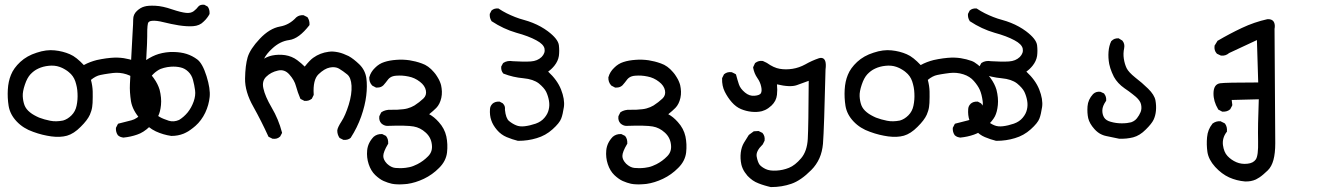

<svg xmlns="http://www.w3.org/2000/svg" viewBox="-20 -465 5540 803"><path d="M495.6 110.4Q492.7 109.9 489.5 109.1Q486.3 108.4 483.6 107.4Q481 106.4 478.5 104.7Q476.1 103 473.6 101.1L473.1 100.6L472.7 100.1Q468.3 93.8 466.3 86.4Q464.4 79.1 464.8 70.8V69.8L465.3 68.8L472.2 55.2L473.6 52.7L476.1 51.8Q503.4 44.9 529.8 38.1Q554.2 31.7 574.2 7.8Q580.6 0 584.5 -8.1Q588.4 -16.1 589.8 -24.7Q591.3 -33.2 589.8 -42Q585.9 -70.8 578.1 -88.6Q570.3 -106.4 553.2 -126Q536.6 -145.5 508.8 -154.3Q481 -163.1 452.1 -159.7Q442.4 -158.7 433.3 -157.2Q424.3 -155.8 416 -154.5Q407.7 -153.3 399.9 -151.4Q380.4 -147.5 360.4 -130.9Q367.2 -105 367.7 -82.5Q368.2 -59.6 367.2 -34.7Q366.7 -25.9 365.5 -17.6Q364.3 -9.3 361.8 -1.2Q359.4 6.8 356 14.6Q345.7 37.6 317.4 65.4Q289.1 94.2 260.3 102.5Q231.9 110.4 194.8 105.5Q176.8 103 157.7 98.4Q138.7 93.8 118.7 86.4Q77.6 72.3 49.8 43Q22 13.7 16.1 -22Q10.7 -56.2 12.7 -90.3Q14.6 -124.5 25.9 -151.9Q37.1 -180.2 64.9 -206.1Q92.8 -231.9 133.3 -244.6Q153.8 -251.5 172.6 -253.9Q191.4 -256.3 208.5 -254.4Q242.7 -251 272 -238.3Q286.1 -232.4 300.8 -220.7Q315.4 -209 330.6 -192.9Q343.8 -200.2 357.4 -205.3Q371.1 -210.4 384.8 -213.9Q394.5 -215.8 404.3 -217.8Q414.1 -219.7 423.8 -220.9Q433.6 -222.2 443.4 -223.1Q472.7 -225.6 498 -221.7Q510.3 -219.7 521.7 -216.8Q533.2 -213.9 543.9 -210Q565.9 -202.1 602.1 -163.6Q613.8 -150.9 622.8 -138.4Q631.8 -126 637.9 -113.8Q644 -101.6 647.5 -89.8Q656.2 -55.2 653.3 -25.9Q650.4 3.4 641.1 21.5Q631.8 39.6 606 64.5Q580.1 89.4 553.2 98.1Q526.9 107.4 496.6 110.4H496.1ZM243.7 39.1Q262.7 33.7 279.1 17.3Q295.4 1 300.3 -22.9Q305.7 -48.3 304.2 -74.7Q303.7 -88.4 301.3 -100.8Q298.8 -113.3 294.9 -125Q287.1 -147.9 268.1 -163.1Q265.1 -165.5 262 -168Q258.8 -170.4 255.4 -172.4Q252 -174.3 248.8 -176.3Q245.6 -178.2 242.2 -179.9Q238.8 -181.6 235.4 -182.9Q231.9 -184.1 228.5 -185.5Q208.5 -192.4 184.1 -189.9Q159.7 -187.5 140.1 -178.2Q130.4 -173.8 122.3 -167.7Q114.3 -161.6 107.4 -154.3Q100.6 -147 94.7 -136.2Q88.9 -125.5 84 -110.8Q74.2 -82 75.2 -62.5Q76.2 -42 82.5 -24.9Q88.9 -8.3 105.5 4.9Q109.4 8.3 114 11.2Q118.7 14.2 123.3 16.8Q127.9 19.5 133.1 22Q138.2 24.4 143.6 26.9Q165.5 35.2 189.9 40Q213.9 44.9 243.7 39.1Z M696.3 103.5Q662.6 98.6 631.8 84.5Q601.1 70.3 567.9 34.2Q534.7 -2.4 527.8 -41.5Q524.9 -60.5 523.7 -78.6Q522.5 -96.7 523.4 -113.8Q525.4 -147 528.8 -221.2Q532.2 -295.4 534.7 -331.1Q537.1 -366.2 537.1 -384.3Q537.1 -404.8 552.7 -419.4Q567.4 -433.1 583.5 -437.5Q599.1 -442.4 629.9 -440.9Q660.2 -439.5 699.7 -425.8Q737.8 -413.1 758.8 -411.1Q778.3 -409.2 790.5 -418.5Q803.2 -428.7 808.1 -436Q815.4 -446.3 832.5 -445.3H833.5L835 -444.8L847.7 -438L848.6 -437L849.6 -436Q857.4 -424.3 856.4 -407.7V-406.7L856 -405.8Q854 -401.9 851.6 -398.2Q849.1 -394.5 846.2 -390.6Q843.3 -386.7 839.8 -382.8Q836.4 -378.9 832 -375Q823.7 -366.2 812.5 -361.3Q801.3 -356.4 787.6 -355.5Q774.4 -354.5 759.5 -355.5Q744.6 -356.4 728 -358.9Q695.3 -364.3 664.1 -372.1Q648.9 -376 637 -377.4Q625 -378.9 615.7 -377.9Q600.6 -376.5 598.6 -366.7Q597.7 -362.3 596.9 -355.7Q596.2 -349.1 595.9 -340.6Q595.7 -332 595.7 -321.8Q595.7 -318.4 595.7 -314.5Q595.7 -310.5 595.5 -306.2Q595.2 -301.8 595.2 -296.6Q595.2 -291.5 595 -285.6Q594.7 -279.8 594.5 -273.7Q594.2 -267.6 593.8 -260.5Q593.3 -253.4 593 -246.1Q592.8 -238.8 592.3 -230.7Q591.8 -222.7 591.3 -213.9Q617.7 -231.4 643.6 -239.3Q658.7 -243.7 674.1 -245.8Q689.5 -248 705.1 -247.6Q736.3 -247.1 760.3 -239.5Q784.2 -231.9 805.2 -216.3Q827.1 -199.7 843.8 -146.5Q860.4 -93.3 856.9 -59.6Q853.5 -25.9 838.4 6.3Q830.6 22.5 820.3 36.4Q810.1 50.3 797.4 61.5Q792.5 65.9 787.4 69.8Q782.2 73.7 777.3 77.4Q772.5 81.1 767.6 84Q762.7 86.9 757.8 89.4Q752.9 91.8 748.5 93.8Q724.6 103.5 697.3 103.5H696.8ZM729 36.6Q749 24.4 765.1 4.9Q772.9 -4.9 779.1 -16.1Q785.2 -27.3 790 -40.5Q798.8 -65.9 795.9 -86.9Q793 -109.4 787.1 -130.9Q781.7 -151.4 767.3 -165.3Q752.9 -179.2 734.9 -183.1Q716.3 -187.5 694.3 -186Q687 -185.5 679.7 -184.3Q672.4 -183.1 665.5 -181.2Q658.7 -179.2 651.9 -176.8Q647.9 -175.3 644.3 -173.1Q640.6 -170.9 636.7 -168.2Q632.8 -165.5 628.9 -162.4Q625 -159.2 621.3 -155.5Q617.7 -151.9 613.8 -147.5Q604.5 -136.7 598.1 -127.7Q591.8 -118.7 588.9 -111.8Q583 -98.6 584.5 -82Q585.9 -64.5 589.4 -45.4Q592.3 -28.3 612.8 -5.9Q633.3 16.6 648.4 24.4Q655.8 28.8 665.3 32.5Q674.8 36.1 686 40Q706.5 46.4 729 36.6Z M1415.5 119.6 1401.9 112.8 1400.4 111.8 1399.4 110.8Q1395 104 1392.8 96.7Q1390.6 89.4 1390.6 81.1V80.6Q1391.6 68.4 1408.7 42Q1424.3 18.1 1438.5 -26.9Q1452.1 -71.3 1450.2 -106.4Q1448.2 -140.6 1432.1 -153.8Q1414.6 -168 1397.5 -178.2Q1381.8 -187 1359.4 -182.6Q1336.9 -178.2 1312 -154.3Q1288.1 -131.3 1292 -69.8V-68.4L1291.5 -66.9L1284.7 -53.2L1284.2 -51.8L1282.7 -51.3Q1271.5 -42 1254.4 -43H1253.4L1252.4 -43.5L1238.8 -50.3L1236.8 -51.3L1235.8 -53.2Q1225.1 -78.1 1217.8 -105Q1211.4 -129.9 1189.9 -153.8Q1169.9 -176.3 1142.6 -169.9Q1113.3 -163.6 1093.3 -144Q1074.7 -126 1081.5 -95.7Q1088.4 -62.5 1116.2 -15.1Q1145 33.7 1159.2 88.4L1159.7 90.8L1158.7 92.8L1151.9 105.5L1151.4 106.4L1150.4 106.9Q1138.7 117.7 1120.6 115.2H1119.1L1118.7 114.7L1105 107.9L1103 106.9L1102.1 105Q1073.7 42.5 1039.6 -18.6Q1003.9 -81.5 1004.9 -136.7Q1005.9 -191.4 1015.6 -225.1Q1025.9 -259.8 1066.4 -302.7Q1107.4 -346.2 1150.9 -354Q1190.4 -360.8 1219.2 -392.6L1219.7 -393.1H1220.2Q1225.6 -397.9 1232.9 -399.9Q1240.2 -401.9 1248.5 -401.4H1249.5L1250.5 -400.9L1264.2 -394L1265.6 -393.1L1266.6 -392.1Q1275.4 -378.4 1274.4 -361.8V-360.4L1273.4 -358.9Q1262.7 -345.2 1252.2 -334.5Q1241.7 -323.7 1231.2 -315.9Q1220.7 -308.1 1210.2 -303.5Q1199.7 -298.8 1189 -297.4Q1150.9 -292.5 1118.2 -261.7Q1094.7 -240.2 1084.5 -219.7Q1092.8 -224.6 1101.1 -227.8Q1109.4 -231 1118.2 -232.9Q1144.5 -238.3 1172.4 -234.4Q1200.7 -230 1223.1 -213.4Q1232.4 -206.5 1240.2 -199.7Q1248 -192.9 1254.4 -186.5Q1275.9 -213.4 1289.6 -223.1Q1304.7 -233.9 1320.6 -240Q1336.4 -246.1 1354.5 -248.5Q1364.3 -250 1374.3 -249.3Q1384.3 -248.5 1394.8 -246.3Q1405.3 -244.1 1416 -240Q1426.8 -235.8 1438 -230.5Q1448.7 -224.6 1460 -215.8Q1471.2 -207 1482.9 -195.8Q1507.3 -171.9 1512.2 -138.2Q1516.6 -105.5 1511.7 -64.9Q1506.8 -23.9 1490.5 22.5Q1474.1 68.8 1447.3 110.4L1446.8 111.3L1446.3 111.8Q1435.5 121.1 1417.5 120.1H1416.5Z M1619.6 303.7Q1610.8 301.8 1602.1 298.8Q1593.3 295.9 1584.5 292Q1575.7 288.1 1566.9 281.7Q1558.1 275.4 1549.3 267.1Q1531.2 249.5 1522 221.7Q1512.7 193.8 1515.6 163.6Q1518.6 132.3 1542.5 107.4L1543 106.9Q1557.6 94.7 1577.6 95.7H1578.6L1579.6 96.2L1593.3 103L1594.7 103.5L1595.2 105Q1604.5 116.2 1603.5 135.3V136.7L1602.5 137.7Q1583 170.4 1583 187.5Q1583 203.6 1598.6 219.7Q1606.9 227.5 1615.5 231.9Q1624 236.3 1632.8 237.3Q1642.6 238.3 1653.6 238.3Q1664.6 238.3 1676.8 236.8Q1684.6 235.8 1692.6 234.1Q1700.7 232.4 1708.7 229.2Q1716.8 226.1 1725.6 221.7Q1750.5 209 1770.5 188.5Q1780.3 178.7 1784.2 166.5Q1788.1 154.3 1786.1 139.2Q1782.7 109.4 1760.3 89.4Q1737.8 68.8 1710 64Q1681.2 58.6 1598.6 61.5H1598.1Q1585.4 60.5 1575.2 51.3L1574.7 50.8Q1564 39.1 1566.4 21.5V20.5L1566.9 20L1573.7 6.3L1574.7 4.9L1575.7 3.9Q1592.3 -6.8 1614.7 -5.9Q1639.2 -4.9 1667 -8.3Q1675.8 -9.3 1683.8 -11.5Q1691.9 -13.7 1699.2 -16.8Q1706.5 -20 1713.4 -23.9Q1733.9 -37.1 1750.5 -52.7Q1765.1 -66.4 1761.2 -86.4Q1757.3 -106.9 1736.3 -123Q1714.4 -140.1 1688.5 -145Q1674.8 -147.9 1662.1 -148.7Q1649.4 -149.4 1637.2 -148.4Q1629.4 -147.9 1623 -146Q1616.7 -144 1612.1 -140.9Q1607.4 -137.7 1604 -133.8Q1598.1 -126 1593 -119.6Q1587.9 -113.3 1583.5 -108.4H1583V-107.9Q1580.6 -106 1578.1 -104.2Q1575.7 -102.5 1572.8 -101.3Q1569.8 -100.1 1566.9 -99.6Q1564 -99.1 1560.8 -98.9Q1557.6 -98.6 1554.2 -98.6H1553.2L1551.8 -99.1L1537.1 -106.9L1536.6 -107.4L1535.6 -108.4Q1523.4 -122.1 1524.4 -142.1V-142.6L1524.9 -143.1Q1527.8 -153.8 1533.7 -163.3Q1539.6 -172.9 1548.3 -181.2Q1565.4 -198.7 1587.4 -205.6Q1609.4 -212.9 1638.7 -214.8Q1646 -215.3 1653.1 -215.6Q1660.2 -215.8 1667 -215.3Q1673.8 -214.8 1680.2 -214.4Q1686.5 -213.9 1692.9 -212.9Q1705.1 -210.9 1717.8 -207.8Q1730.5 -204.6 1744.1 -199.7Q1772 -190.4 1794.9 -163.1Q1798.3 -159.2 1801.3 -155.3Q1804.2 -151.4 1806.6 -147.5Q1809.1 -143.6 1811.5 -139.6Q1814 -135.7 1815.9 -131.8Q1817.9 -127.9 1819.3 -124.3Q1820.8 -120.6 1822.3 -116.7Q1823.7 -112.8 1824.7 -108.9Q1827.6 -95.7 1828.1 -82.3Q1828.6 -68.8 1825.7 -55.7Q1819.8 -29.3 1804.7 -13.7Q1792.5 -1.5 1774.9 12.7Q1795.4 23.4 1814.9 45.4Q1839.4 72.3 1846.7 105.5Q1853.5 138.2 1849.6 172.9Q1845.2 209 1816.4 237.3Q1788.6 265.6 1752.9 282.7Q1735.4 291 1718 296.4Q1700.7 301.8 1683.6 304.2Q1677.7 304.7 1672.1 305.2Q1666.5 305.7 1661.1 305.9Q1655.8 306.2 1650.6 306.2Q1645.5 306.2 1640.4 305.9Q1635.3 305.7 1630.1 305.2Q1625 304.7 1620.1 303.7Z M2146 124Q2134.3 121.1 2122.6 117.2Q2110.8 113.3 2099.1 108.4Q2075.7 98.6 2058.6 78.6Q2041.5 58.6 2034.7 38.1Q2027.3 17.6 2029.3 -9.3Q2030.3 -22 2039.1 -30.3V-30.8Q2050.8 -41 2067.9 -40H2068.8L2070.3 -39.6L2083 -32.7L2083.5 -32.2L2084 -31.2Q2093.8 -22 2091.8 -5.9Q2095.7 30.3 2108.9 41Q2123 52.7 2138.7 59.1Q2153.3 65.4 2174.3 63Q2195.8 60.5 2220.2 52.2Q2243.7 43.9 2257.3 27.3Q2271 11.2 2274.9 -6.8Q2279.3 -24.4 2275.9 -43.9Q2272.5 -63.5 2264.2 -81.1Q2255.9 -97.7 2233.4 -116.2Q2210.4 -133.8 2169.4 -137.7Q2125.5 -141.6 2086.9 -156.7L2085.4 -157.2L2084.5 -158.2Q2075.2 -168.9 2076.2 -185.1V-186L2076.7 -187.5L2083.5 -200.2L2084.5 -201.2L2085.4 -202.1Q2102.1 -212.9 2125 -209Q2169.9 -206.1 2199.7 -208Q2213.9 -209 2225.1 -213.6Q2236.3 -218.3 2245.1 -226.6Q2261.2 -243.2 2257.3 -261.7Q2253.4 -280.3 2223.1 -296.4Q2190.9 -314 2139.2 -328.1Q2112.3 -335.9 2086.7 -347.9Q2061 -359.9 2036.6 -376L2035.6 -376.5L2035.2 -377.9Q2027.3 -390.1 2028.3 -405.8V-406.7L2028.8 -407.7L2034.7 -419.4L2035.2 -420.4L2036.1 -421.4Q2046.9 -430.7 2063 -429.7H2064.5L2065.9 -428.7Q2082 -418 2099.1 -409.4Q2116.2 -400.9 2134.3 -393.8Q2152.3 -386.7 2170.9 -381.8Q2190.4 -376.5 2208 -369.4Q2225.6 -362.3 2241.5 -353.5Q2257.3 -344.7 2271 -334.5Q2314 -302.2 2317.4 -275.9Q2318.8 -264.2 2318.8 -252.9Q2318.8 -241.7 2317.4 -231Q2314 -209.5 2298.8 -190.4Q2287.1 -175.8 2272.5 -165.5Q2310.5 -130.4 2326.2 -91.3Q2342.8 -49.3 2338.4 -17.6Q2335.9 -2.4 2333.3 9.8Q2330.6 22 2327.1 30.8Q2320.3 49.3 2291 75.7Q2261.7 102.1 2224.6 112.8Q2188.5 124 2147.5 124H2147Z M2619.6 303.7Q2610.8 301.8 2602.1 298.8Q2593.3 295.9 2584.5 292Q2575.7 288.1 2566.9 281.7Q2558.1 275.4 2549.3 267.1Q2531.2 249.5 2522 221.7Q2512.7 193.8 2515.6 163.6Q2518.6 132.3 2542.5 107.4L2543 106.9Q2557.6 94.7 2577.6 95.7H2578.6L2579.6 96.2L2593.3 103L2594.7 103.5L2595.2 105Q2604.5 116.2 2603.5 135.3V136.7L2602.5 137.7Q2583 170.4 2583 187.5Q2583 203.6 2598.6 219.7Q2606.9 227.5 2615.5 231.9Q2624 236.3 2632.8 237.3Q2642.6 238.3 2653.6 238.3Q2664.6 238.3 2676.8 236.8Q2684.6 235.8 2692.6 234.1Q2700.7 232.4 2708.7 229.2Q2716.8 226.1 2725.6 221.7Q2750.5 209 2770.5 188.5Q2780.3 178.7 2784.2 166.5Q2788.1 154.3 2786.1 139.2Q2782.7 109.4 2760.3 89.4Q2737.8 68.8 2710 64Q2681.2 58.6 2598.6 61.5H2598.1Q2585.4 60.5 2575.2 51.3L2574.7 50.8Q2564 39.1 2566.4 21.5V20.5L2566.9 20L2573.7 6.3L2574.7 4.9L2575.7 3.9Q2592.3 -6.8 2614.7 -5.9Q2639.2 -4.9 2667 -8.3Q2675.8 -9.3 2683.8 -11.5Q2691.9 -13.7 2699.2 -16.8Q2706.5 -20 2713.4 -23.9Q2733.9 -37.1 2750.5 -52.7Q2765.1 -66.4 2761.2 -86.4Q2757.3 -106.9 2736.3 -123Q2714.4 -140.1 2688.5 -145Q2674.8 -147.9 2662.1 -148.7Q2649.4 -149.4 2637.2 -148.4Q2629.4 -147.9 2623 -146Q2616.7 -144 2612.1 -140.9Q2607.4 -137.7 2604 -133.8Q2598.1 -126 2593 -119.6Q2587.9 -113.3 2583.5 -108.4H2583V-107.9Q2580.6 -106 2578.1 -104.2Q2575.7 -102.5 2572.8 -101.3Q2569.8 -100.1 2566.9 -99.6Q2564 -99.1 2560.8 -98.9Q2557.6 -98.6 2554.2 -98.6H2553.2L2551.8 -99.1L2537.1 -106.9L2536.6 -107.4L2535.6 -108.4Q2523.4 -122.1 2524.4 -142.1V-142.6L2524.9 -143.1Q2527.8 -153.8 2533.7 -163.3Q2539.6 -172.9 2548.3 -181.2Q2565.4 -198.7 2587.4 -205.6Q2609.4 -212.9 2638.7 -214.8Q2646 -215.3 2653.1 -215.6Q2660.2 -215.8 2667 -215.3Q2673.8 -214.8 2680.2 -214.4Q2686.5 -213.9 2692.9 -212.9Q2705.1 -210.9 2717.8 -207.8Q2730.5 -204.6 2744.1 -199.7Q2772 -190.4 2794.9 -163.1Q2798.3 -159.2 2801.3 -155.3Q2804.2 -151.4 2806.6 -147.5Q2809.1 -143.6 2811.5 -139.6Q2814 -135.7 2815.9 -131.8Q2817.9 -127.9 2819.3 -124.3Q2820.8 -120.6 2822.3 -116.7Q2823.7 -112.8 2824.7 -108.9Q2827.6 -95.7 2828.1 -82.3Q2828.6 -68.8 2825.7 -55.7Q2819.8 -29.3 2804.7 -13.7Q2792.5 -1.5 2774.9 12.7Q2795.4 23.4 2814.9 45.4Q2839.4 72.3 2846.7 105.5Q2853.5 138.2 2849.6 172.9Q2845.2 209 2816.4 237.3Q2788.6 265.6 2752.9 282.7Q2735.4 291 2718 296.4Q2700.7 301.8 2683.6 304.2Q2677.7 304.7 2672.1 305.2Q2666.5 305.7 2661.1 305.9Q2655.8 306.2 2650.6 306.2Q2645.5 306.2 2640.4 305.9Q2635.3 305.7 2630.1 305.2Q2625 304.7 2620.1 303.7Z M3203.6 317.4Q3197.3 315.9 3190.7 314.2Q3184.1 312.5 3177.5 310.5Q3170.9 308.6 3164.6 306.4Q3158.2 304.2 3152.3 301.8Q3139.2 296.9 3127.9 289.1Q3116.7 281.2 3106.4 270.5Q3100.1 263.2 3095 255.6Q3089.8 248 3086.2 239.7Q3082.5 231.4 3080.6 223.1Q3075.2 197.8 3078.1 173.3Q3081.1 149.4 3091.3 132.3Q3100.6 116.2 3111.3 100.1L3111.8 99.6L3112.8 98.6L3131.3 85L3132.8 84H3134.3L3150.9 83H3152.3L3153.8 83.5L3167.5 90.3L3168.9 90.8L3169.4 91.8Q3180.2 104.5 3177.7 122.6V124L3177.2 124.5L3170.4 138.2L3169.9 139.2L3168.9 140.1Q3141.1 167 3144.5 189Q3146.5 200.7 3149.7 209.5Q3152.8 218.3 3156.7 223.6Q3161.1 229 3167.7 233.6Q3174.3 238.3 3182.6 242.2Q3199.2 250 3226.6 248.5Q3254.4 247.1 3279.8 236.8Q3305.2 226.6 3330.6 196.8Q3355.5 167.5 3358.4 115.7Q3361.3 63.5 3362.3 -127Q3336.9 -117.2 3312.5 -108.9Q3284.7 -99.1 3229.5 -112.3Q3231.9 -88.9 3229.5 -68.4Q3228 -55.2 3222.2 -43.9Q3216.3 -32.7 3206.5 -23.4Q3200.2 -17.6 3193.6 -12.9Q3187 -8.3 3180.2 -5.1Q3173.3 -2 3166.5 0Q3146 4.9 3123 2.4Q3100.1 0 3079.1 -8.8Q3058.1 -17.6 3040.5 -37.6Q3023.4 -57.1 3011.2 -81.5Q2999 -106 3000 -136.7V-138.2L3000.5 -139.2L3007.3 -152.8L3007.8 -154.3L3008.8 -154.8Q3021.5 -165.5 3039.6 -163.1H3041L3041.5 -162.6L3055.2 -155.8L3057.6 -154.3L3058.6 -151.9Q3064 -131.3 3070.3 -112.3Q3076.2 -94.2 3095.7 -78.1Q3114.3 -62.5 3135.7 -64.5Q3146.5 -65.4 3153.1 -68.1Q3159.7 -70.8 3162.1 -74.7Q3167.5 -84 3163.6 -102.1Q3159.7 -121.6 3147.5 -138.7Q3134.3 -157.7 3129.9 -181.6V-183.6L3130.4 -185.1L3137.2 -199.7L3137.7 -201.2L3139.2 -202.1Q3152.8 -212.4 3169.9 -210H3170.4L3171.4 -209.5L3186 -202.6L3186.5 -202.1H3187Q3216.3 -181.2 3241.2 -177.2Q3266.6 -172.9 3294.4 -177.2Q3322.3 -181.6 3348.1 -195.8Q3375.5 -211.4 3404.3 -221.2Q3411.1 -223.6 3416.5 -222.7Q3438.5 -219.7 3432.6 -174.3Q3426.8 73.7 3421.9 136.7Q3420.4 152.8 3416.7 168Q3413.1 183.1 3407 196.8Q3400.9 210.4 3392.3 222.9Q3383.8 235.4 3373 246.1Q3329.6 290 3289.6 303.7Q3250 317.4 3205.1 317.4H3204.6Z M3995.6 110.4Q3992.7 109.9 3989.5 109.1Q3986.3 108.4 3983.6 107.4Q3981 106.4 3978.5 104.7Q3976.1 103 3973.6 101.1L3973.1 100.6L3972.7 100.1Q3968.3 93.8 3966.3 86.4Q3964.4 79.1 3964.8 70.8V69.8L3965.3 68.8L3972.2 55.2L3973.6 52.7L3976.1 51.8Q4003.4 44.9 4029.8 38.1Q4054.2 31.7 4074.2 7.8Q4080.6 0 4084.5 -8.1Q4088.4 -16.1 4089.8 -24.7Q4091.3 -33.2 4089.8 -42Q4085.9 -70.8 4078.1 -88.6Q4070.3 -106.4 4053.2 -126Q4036.6 -145.5 4008.8 -154.3Q3981 -163.1 3952.1 -159.7Q3942.4 -158.7 3933.3 -157.2Q3924.3 -155.8 3916 -154.5Q3907.7 -153.3 3899.9 -151.4Q3880.4 -147.5 3860.4 -130.9Q3867.2 -105 3867.7 -82.5Q3868.2 -59.6 3867.2 -34.7Q3866.7 -25.9 3865.5 -17.6Q3864.3 -9.3 3861.8 -1.2Q3859.4 6.8 3856 14.6Q3845.7 37.6 3817.4 65.4Q3789.1 94.2 3760.3 102.5Q3731.9 110.4 3694.8 105.5Q3676.8 103 3657.7 98.4Q3638.7 93.8 3618.7 86.4Q3577.6 72.3 3549.8 43Q3522 13.7 3516.1 -22Q3510.7 -56.2 3512.7 -90.3Q3514.6 -124.5 3525.9 -151.9Q3537.1 -180.2 3564.9 -206.1Q3592.8 -231.9 3633.3 -244.6Q3653.8 -251.5 3672.6 -253.9Q3691.4 -256.3 3708.5 -254.4Q3742.7 -251 3772 -238.3Q3786.1 -232.4 3800.8 -220.7Q3815.4 -209 3830.6 -192.9Q3843.8 -200.2 3857.4 -205.3Q3871.1 -210.4 3884.8 -213.9Q3894.5 -215.8 3904.3 -217.8Q3914.1 -219.7 3923.8 -220.9Q3933.6 -222.2 3943.4 -223.1Q3972.7 -225.6 3998 -221.7Q4010.3 -219.7 4021.7 -216.8Q4033.2 -213.9 4043.9 -210Q4065.9 -202.1 4102.1 -163.6Q4113.8 -150.9 4122.8 -138.4Q4131.8 -126 4137.9 -113.8Q4144 -101.6 4147.5 -89.8Q4156.2 -55.2 4153.3 -25.9Q4150.4 3.4 4141.1 21.5Q4131.8 39.6 4106 64.5Q4080.1 89.4 4053.2 98.1Q4026.9 107.4 3996.6 110.4H3996.1ZM3743.7 39.1Q3762.7 33.7 3779.1 17.3Q3795.4 1 3800.3 -22.9Q3805.7 -48.3 3804.2 -74.7Q3803.7 -88.4 3801.3 -100.8Q3798.8 -113.3 3794.9 -125Q3787.1 -147.9 3768.1 -163.1Q3765.1 -165.5 3762 -168Q3758.8 -170.4 3755.4 -172.4Q3752 -174.3 3748.8 -176.3Q3745.6 -178.2 3742.2 -179.9Q3738.8 -181.6 3735.4 -182.9Q3731.9 -184.1 3728.5 -185.5Q3708.5 -192.4 3684.1 -189.9Q3659.7 -187.5 3640.1 -178.2Q3630.4 -173.8 3622.3 -167.7Q3614.3 -161.6 3607.4 -154.3Q3600.6 -147 3594.7 -136.2Q3588.9 -125.5 3584 -110.8Q3574.2 -82 3575.2 -62.5Q3576.2 -42 3582.5 -24.9Q3588.9 -8.3 3605.5 4.9Q3609.4 8.3 3614 11.2Q3618.7 14.2 3623.3 16.8Q3627.9 19.5 3633.1 22Q3638.2 24.4 3643.6 26.9Q3665.5 35.2 3689.9 40Q3713.9 44.9 3743.7 39.1Z M4146 124Q4134.3 121.1 4122.6 117.2Q4110.8 113.3 4099.1 108.4Q4075.7 98.6 4058.6 78.6Q4041.5 58.6 4034.7 38.1Q4027.3 17.6 4029.3 -9.3Q4030.3 -22 4039.1 -30.3V-30.8Q4050.8 -41 4067.9 -40H4068.8L4070.3 -39.6L4083 -32.7L4083.5 -32.2L4084 -31.2Q4093.8 -22 4091.8 -5.9Q4095.7 30.3 4108.9 41Q4123 52.7 4138.7 59.1Q4153.3 65.4 4174.3 63Q4195.8 60.5 4220.2 52.2Q4243.7 43.9 4257.3 27.3Q4271 11.2 4274.9 -6.8Q4279.3 -24.4 4275.9 -43.9Q4272.5 -63.5 4264.2 -81.1Q4255.9 -97.7 4233.4 -116.2Q4210.4 -133.8 4169.4 -137.7Q4125.5 -141.6 4086.9 -156.7L4085.4 -157.2L4084.5 -158.2Q4075.2 -168.9 4076.2 -185.1V-186L4076.7 -187.5L4083.5 -200.2L4084.5 -201.2L4085.4 -202.1Q4102.1 -212.9 4125 -209Q4169.9 -206.1 4199.7 -208Q4213.9 -209 4225.1 -213.6Q4236.3 -218.3 4245.1 -226.6Q4261.2 -243.2 4257.3 -261.7Q4253.4 -280.3 4223.1 -296.4Q4190.9 -314 4139.2 -328.1Q4112.3 -335.9 4086.7 -347.9Q4061 -359.9 4036.6 -376L4035.6 -376.5L4035.2 -377.9Q4027.3 -390.1 4028.3 -405.8V-406.7L4028.8 -407.7L4034.7 -419.4L4035.2 -420.4L4036.1 -421.4Q4046.9 -430.7 4063 -429.7H4064.5L4065.9 -428.7Q4082 -418 4099.1 -409.4Q4116.2 -400.9 4134.3 -393.8Q4152.3 -386.7 4170.9 -381.8Q4190.4 -376.5 4208 -369.4Q4225.6 -362.3 4241.5 -353.5Q4257.3 -344.7 4271 -334.5Q4314 -302.2 4317.4 -275.9Q4318.8 -264.2 4318.8 -252.9Q4318.8 -241.7 4317.4 -231Q4314 -209.5 4298.8 -190.4Q4287.1 -175.8 4272.5 -165.5Q4310.5 -130.4 4326.2 -91.3Q4342.8 -49.3 4338.4 -17.6Q4335.9 -2.4 4333.3 9.8Q4330.6 22 4327.1 30.8Q4320.3 49.3 4291 75.7Q4261.7 102.1 4224.6 112.8Q4188.5 124 4147.5 124H4147Z M4660.6 115.2Q4633.8 109.4 4606.9 104Q4602.1 103 4597.4 101.6Q4592.8 100.1 4588.4 98.1Q4584 96.2 4579.8 93.8Q4575.7 91.3 4571.8 88.4Q4567.9 85.4 4564.2 82Q4560.5 78.6 4557.1 74.7Q4536.6 51.8 4531.2 29.3Q4526.4 7.3 4528.3 -20Q4530.3 -48.3 4551.3 -71.3H4551.8V-71.8Q4564.5 -83.5 4582 -81.1H4582.5L4583.5 -80.6L4596.2 -74.7L4597.7 -74.2L4598.1 -72.8Q4607.4 -61.5 4606.4 -45.4V-43.9L4605.5 -42.5Q4590.8 -21.5 4590.3 -4.2Q4589.8 13.2 4597.7 26.4Q4605.5 39.1 4625.5 44.4Q4647.5 50.8 4671.4 50.8Q4683.6 50.8 4693.4 49.6Q4703.1 48.3 4710.9 46.4Q4715.3 44.9 4719.7 42.5Q4724.1 40 4727.8 37.1Q4731.4 34.2 4734.9 29.8Q4744.6 17.6 4750.5 3.4Q4755.9 -10.3 4752.4 -27.3Q4751 -35.2 4745.6 -43.2Q4740.2 -51.3 4731 -59.6Q4724.6 -64.9 4717 -71Q4709.5 -77.1 4700.9 -83.3Q4692.4 -89.4 4683.1 -95.7Q4653.8 -116.2 4638.7 -143.6Q4634.3 -152.8 4630.4 -161.6Q4626.5 -170.4 4623.8 -179.4Q4621.1 -188.5 4619.1 -197.3Q4614.3 -223.1 4616.2 -248.5Q4618.2 -273.9 4627.4 -292.5L4627.9 -293.5L4628.9 -293.9Q4640.1 -305.7 4657.7 -304.7H4659.2L4660.2 -303.7L4672.9 -295.9L4673.8 -295.4L4674.3 -294.9Q4685.1 -281.7 4681.6 -263.7Q4676.8 -241.2 4680.2 -219.2Q4683.6 -197.3 4691.9 -179.7Q4700.2 -163.1 4727.5 -141.1Q4756.8 -118.7 4781.7 -94.2Q4808.1 -68.4 4812.5 -44.9Q4816.4 -22.9 4814.5 -2Q4813.5 8.8 4811 18.1Q4808.6 27.3 4804.7 35.6Q4796.9 52.2 4772 76.7Q4747.1 102.1 4719.2 109.4Q4691.9 116.2 4662.1 115.2H4661.6Z M5187 293.9Q5151.9 291 5120.6 276.9Q5089.4 262.7 5062 232.9Q5034.7 202.6 5029.8 170.9Q5025.4 139.6 5028.3 108.9Q5031.2 76.7 5050.3 53.2V52.2L5051.3 51.8Q5065.4 41 5083.5 42H5084.5L5085.4 42.5L5101.1 50.3L5102.5 51.3L5103.5 52.2Q5113.3 65.9 5111.3 84.5V86.4L5109.9 87.4Q5091.3 111.8 5094.7 141.6Q5096.7 156.2 5101.3 167.7Q5106 179.2 5113.8 187.5Q5129.4 204.1 5150.9 213.4Q5161.1 217.8 5172.9 219.5Q5184.6 221.2 5197.3 219.7Q5221.2 217.3 5231.9 202.1Q5243.2 186.5 5241.7 125Q5240.2 63 5244.6 -49.8L5131.3 -46.9L5133.8 -26.9V-25.4L5133.3 -23.4L5125.5 -8.8L5125 -7.8L5124 -7.3Q5112.3 2.9 5093.3 2H5092.3L5090.8 1.5L5076.2 -6.3L5074.7 -7.3L5074.2 -8.8Q5054.7 -41.5 5055.2 -75.2Q5055.7 -112.3 5082.5 -116.7Q5104.5 -120.1 5242.2 -120.1L5236.8 -297.4L5120.6 -243.2Q5106 -230.5 5087.4 -232.4H5086.4L5085.4 -232.9L5070.8 -239.7L5069.8 -240.2L5068.8 -241.2Q5057.1 -253.9 5059.6 -272.9V-274.4L5060.5 -275.4L5071.3 -293L5071.8 -294.4L5073.2 -294.9Q5122.1 -323.7 5173.8 -348.1Q5225.6 -372.6 5280.8 -384.8H5281.7H5282.2Q5283.7 -384.8 5285.2 -384.8Q5286.6 -384.8 5288.1 -384.5Q5289.6 -384.3 5291 -384.3Q5304.2 -381.8 5308.8 -370.8Q5313.5 -359.9 5310.5 -344.2Q5313.5 53.7 5313.5 134.3Q5313.5 175.8 5305.9 203.9Q5298.3 231.9 5282.2 247.6Q5272.5 256.8 5263.7 264.4Q5254.9 272 5247.1 277.1Q5239.3 282.2 5232.4 285.6Q5211.9 294.9 5187 293.9Z"/></svg>

Font: NaikaiFont
Style: SemiBold
Weight: 600
Version: Version 1.89